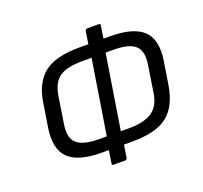

<svg xmlns="http://www.w3.org/2000/svg" viewBox="-122 -837 1048 990"><g transform="rotate(-20 401.5 -341.5)"><path d="M303.2 -66.9Q176.3 -66.9 122.8 -117.7Q69.3 -168.5 86.9 -282.2L107.9 -415Q124 -518.1 186.3 -567.1Q248.5 -616.2 378.9 -616.2H429.2L439.9 -685.1Q441.4 -694.8 452.1 -694.8H514.2Q524.4 -694.8 522.9 -685.1L512.2 -616.2H548.8Q676.8 -616.2 729.7 -565.2Q782.7 -514.2 765.1 -400.9L745.1 -275.9Q727.1 -165 664.1 -116Q601.1 -66.9 471.2 -66.9H424.8L414.1 2Q412.1 12.2 401.9 12.2H338.9Q329.1 12.2 331.1 2L341.8 -66.9ZM314.9 -137.2H356L420.9 -544.9H372.1Q285.6 -544.9 244.9 -517.3Q204.1 -489.7 192.9 -418L169.9 -271Q158.2 -197.8 193.4 -167.5Q228.5 -137.2 314.9 -137.2ZM543 -544.9H498L433.1 -137.2H479Q561.5 -137.2 605.2 -166.7Q648.9 -196.3 659.2 -265.1L682.1 -412.1Q693.4 -483.4 659.9 -514.2Q626.5 -544.9 543 -544.9Z"/></g></svg>

Font: Sofia Sans
Style: Italic
Weight: 400
Italic angle: -9°
Designer: Botio Nikoltchev, Ani Petrova
Foundry: lettersoup
Version: Version 4.100